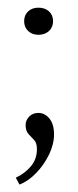

<svg xmlns="http://www.w3.org/2000/svg" viewBox="-20 -361 204 505"><path d="M31.2 124.5 21.5 106.4Q45.4 95.2 61.3 76.4Q77.1 57.6 77.1 31.2Q77.1 15.1 69.8 7.3Q62.5 -0.5 54.9 -8.5Q47.4 -16.6 47.4 -32.7Q47.4 -44.4 56.6 -54.2Q65.9 -64 81.1 -64Q97.7 -64 109.9 -49.3Q122.1 -34.7 122.1 -7.8Q122.1 18.6 108.9 45.7Q95.7 72.8 75 94.2Q54.2 115.7 31.2 124.5ZM81.1 -269.5Q64.5 -269.5 54 -279.5Q43.5 -289.6 43.5 -305.2Q43.5 -321.3 54 -331.1Q64.5 -340.8 81.1 -340.8Q98.1 -340.8 108.9 -331.1Q119.6 -321.3 119.6 -305.2Q119.6 -289.6 108.9 -279.5Q98.1 -269.5 81.1 -269.5Z"/></svg>

Font: Lateef ExtraLight
Style: Regular
Weight: 200
Designer: SIL International
Foundry: SIL International
Version: Version 4.200